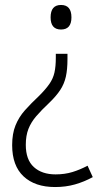

<svg xmlns="http://www.w3.org/2000/svg" viewBox="-20 -560 415 774"><path d="M252 -322Q252 -280 245.5 -251Q239 -222 223 -197.5Q207 -173 179 -146Q147 -116 126 -91.5Q105 -67 94.5 -40Q84 -13 84 24Q84 84 116.5 113.5Q149 143 204 143Q241 143 272 133.5Q303 124 333 108L354 154Q319 173 282 183.5Q245 194 202 194Q121 194 75 151Q29 108 29 25Q29 -21 42.5 -54.5Q56 -88 80.5 -115.5Q105 -143 138 -174Q164 -200 179 -221.5Q194 -243 199.5 -267.5Q205 -292 205 -327V-343H252ZM268 -490Q268 -441 226 -441Q184 -441 184 -490Q184 -540 226 -540Q268 -540 268 -490Z"/></svg>

Font: Noto Sans Gurmukhi UI SemiCondensed Light
Style: Regular
Weight: 300
Width: 4
Designer: Jelle Bosma - Monotype Design Team
Foundry: Monotype Imaging Inc.
Version: Version 2.004; ttfautohint (v1.8.4.7-5d5b)